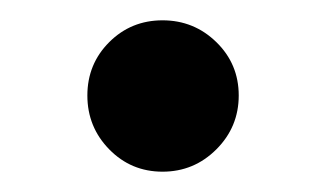

<svg xmlns="http://www.w3.org/2000/svg" viewBox="-20 -161 320 189"><path d="M87.5 -14Q66 -36 66 -67Q66 -98 87.5 -119.5Q109 -141 140 -141Q171 -141 193 -119.5Q215 -98 215 -67Q215 -36 193 -14Q171 8 140 8Q109 8 87.5 -14Z"/></svg>

Font: Montserrat Alternates
Style: Regular
Weight: 400
Designer: Julieta Ulanovsky
Foundry: Julieta Ulanovsky
Version: Version 2.001